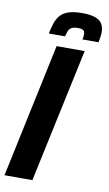

<svg xmlns="http://www.w3.org/2000/svg" viewBox="-106 -923 551 970"><g transform="rotate(10 169.0 -437.5)"><path d="M-10 0 136 -688H280L133 0ZM86 -744Q92 -772 99.5 -796Q107 -820 122 -838Q137 -856 164 -865.5Q191 -875 234 -875Q279 -875 303.5 -865.5Q328 -856 338 -838.5Q348 -821 348 -797Q348 -785 346 -772Q344 -759 341 -744H258Q261 -751 261.5 -758.5Q262 -766 262 -771Q262 -784 255 -790.5Q248 -797 226 -797Q204 -797 193 -790Q182 -783 177.5 -771Q173 -759 169 -744Z"/></g></svg>

Font: Saira Condensed ExtraBold
Style: Italic
Weight: 800
Width: 3
Italic angle: -12°
Designer: Hector Gatti with collaboration of the Omnibus-Type team
Foundry: Omnibus-Type
Version: Version 1.101